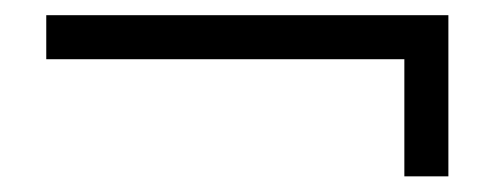

<svg xmlns="http://www.w3.org/2000/svg" viewBox="-20 -423 640 249"><path d="M561.5 -403.3V-346.2V-194.3H504.4V-346.2H40V-403.3Z"/></svg>

Font: Cinzel Bold
Style: Regular
Weight: 700
Designer: Natanael Gama
Version: Version 1.001;PS 001.001;hotconv 1.0.56;makeotf.lib2.0.21325